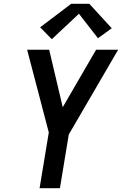

<svg xmlns="http://www.w3.org/2000/svg" viewBox="-20 -999 647 1019"><path d="M190 0 239 -296 124 -735H241L313 -430L490 -735H607L345 -285L298 0ZM255 -791 193 -854 358 -979H454L573 -849L500 -796L399 -926Z"/></svg>

Font: Iosevka SS04 SmBd Ex Obl
Style: Regular
Weight: 600
Width: 7
Italic angle: -9°
Monospace: yes
Designer: Belleve Invis
Foundry: Belleve Invis
Version: Version 19.0.0; ttfautohint (v1.8.4)